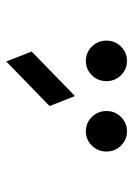

<svg xmlns="http://www.w3.org/2000/svg" viewBox="72 -1099 418 602"><g transform="rotate(-90 281.0 -798.0)"><path d="M249.5 -851.6 389.2 -987.3 420.4 -907.7 280.8 -772ZM346.2 -627.7Q327.6 -646.5 327.6 -673.3Q327.6 -700.2 346.2 -719Q364.7 -737.8 391.1 -737.8Q417.5 -737.8 436 -719Q454.6 -700.2 454.6 -673.3Q454.6 -646.5 436 -627.7Q417.5 -608.9 391.1 -608.9Q364.7 -608.9 346.2 -627.7ZM125.5 -627.7Q106.9 -646.5 106.9 -673.3Q106.9 -700.2 125.5 -719Q144 -737.8 170.4 -737.8Q196.8 -737.8 215.3 -719Q233.9 -700.2 233.9 -673.3Q233.9 -646.5 215.3 -627.7Q196.8 -608.9 170.4 -608.9Q144 -608.9 125.5 -627.7Z"/></g></svg>

Font: NovaMono
Style: Regular
Weight: 400
Monospace: yes
Version: Version 1.2